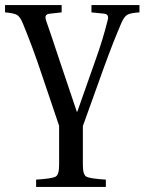

<svg xmlns="http://www.w3.org/2000/svg" viewBox="-28 -510 572 760"><path d="M-8 -461V-490H216V-461L171 -456Q152 -455 152 -441Q152 -436 155 -427Q168 -391 212 -258L276 -68H278L351 -275Q379 -353 398 -429Q400 -437 400 -439Q400 -455 383 -456L334 -461V-490H524V-461Q489 -459 476 -451.5Q463 -444 452 -418Q420 -344 383 -242L300 -11V143Q300 181 313.5 189Q327 197 391 201V230H115V201Q179 197 192.5 189Q206 181 206 143V-12L137 -216Q103 -319 63 -416Q52 -443 40 -450.5Q28 -458 -8 -461Z"/></svg>

Font: Heuristica
Style: Regular
Weight: 400
Version: Version 1.0.1 ; ttfautohint (v1.4.1)